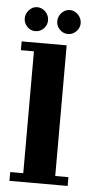

<svg xmlns="http://www.w3.org/2000/svg" viewBox="-50 -687 344 718"><g transform="rotate(5 122.0 -328.0)"><path d="M13.5 0V-33H62.5V-490.5H13.5V-523.5H182.5V-33H232V0ZM183.5 -566Q165.5 -566 152.5 -579.2Q139.5 -592.5 139.5 -610Q139.5 -628.5 152.5 -642.2Q165.5 -656 183.5 -656Q201 -656 214.2 -642.2Q227.5 -628.5 227.5 -610Q227.5 -592.5 214.2 -579.2Q201 -566 183.5 -566ZM60.5 -566Q43.5 -566 30.5 -579.2Q17.5 -592.5 17.5 -610Q17.5 -628.5 30.5 -642.2Q43.5 -656 60.5 -656Q79 -656 92 -642.2Q105 -628.5 105 -610Q105 -592.5 92 -579.2Q79 -566 60.5 -566Z"/></g></svg>

Font: Imbue 24pt
Style: Bold
Weight: 700
Designer: Tyler Finck
Foundry: Etcetera Type Company
Version: Version 1.102